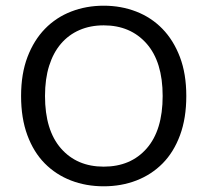

<svg xmlns="http://www.w3.org/2000/svg" viewBox="-20 -641 729 674"><path d="M634 -304Q634 -226 612 -166.5Q590 -107 551 -67.5Q512 -28 459 -7.5Q406 13 344 13Q282 13 229 -7.5Q176 -28 137 -67.5Q98 -107 76 -166.5Q54 -226 54 -304Q54 -382 76.5 -441Q99 -500 138 -540Q177 -580 230 -600.5Q283 -621 344 -621Q405 -621 458 -600.5Q511 -580 550 -540Q589 -500 611.5 -441Q634 -382 634 -304ZM551 -304Q551 -424 494.5 -488Q438 -552 344 -552Q297 -552 259 -535.5Q221 -519 194 -487.5Q167 -456 152.5 -410Q138 -364 138 -304Q138 -184 194 -120Q250 -56 344 -56Q439 -56 495 -120Q551 -184 551 -304Z"/></svg>

Font: Baloo Chettan 2
Style: Regular
Weight: 400
Designer: Maithili Shingre, Unnati Kotecha and Ek Type
Foundry: Ek Type
Version: Version 1.640;hotconv 1.0.111;makeotfexe 2.5.65597; ttfautoh